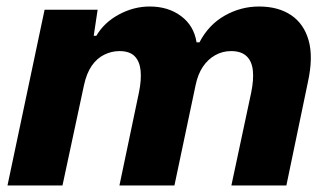

<svg xmlns="http://www.w3.org/2000/svg" viewBox="-20 -570 1004 590"><path d="M3 0 117 -540H280L268 -460H276Q300 -501 345.5 -525.5Q391 -550 440 -550Q497 -550 536.5 -520.5Q576 -491 584 -440H593Q621 -494 670.5 -522Q720 -550 776 -550Q835 -550 874.5 -523.5Q914 -497 928.5 -445.5Q943 -394 926 -317L860 0H691L752 -286Q760 -325 757 -353.5Q754 -382 737.5 -397.5Q721 -413 690 -413Q664 -413 641.5 -400.5Q619 -388 603.5 -365Q588 -342 581 -308L516 0H347L407 -286Q415 -325 412 -353.5Q409 -382 393.5 -397.5Q378 -413 347 -413Q323 -413 300.5 -402Q278 -391 262 -368Q246 -345 238 -308L172 0Z"/></svg>

Font: Mona Sans ExtraLight ExtraBold
Style: Italic
Weight: 800
Italic angle: -11.6951°
Version: Version 2.000